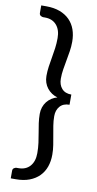

<svg xmlns="http://www.w3.org/2000/svg" viewBox="-100 -808 501 996"><g transform="rotate(10 150.5 -310.5)"><path d="M267 -284.5Q234 -284.5 216.5 -264.2Q199 -244 199 -212.5Q199 -187.5 203 -163Q207 -138.5 211.5 -113.8Q216 -89 220 -64.2Q224 -39.5 224 -13.5Q224 21 213.8 50Q203.5 79 182.8 100Q162 121 131.2 132.8Q100.5 144.5 60 144.5H33V104.5Q33 94.5 40.2 90Q47.5 85.5 53 85.5H63Q102 85.5 124 60.5Q146 35.5 146 -8Q146 -36 142.5 -62Q139 -88 134.5 -112.8Q130 -137.5 126.5 -162Q123 -186.5 123 -211.5Q123 -230 128.5 -246.2Q134 -262.5 144.2 -275.5Q154.5 -288.5 168.2 -297.5Q182 -306.5 198.5 -311Q182 -315.5 168.2 -324.8Q154.5 -334 144.2 -347Q134 -360 128.5 -376.2Q123 -392.5 123 -411Q123 -436 126.5 -460.5Q130 -485 134.5 -509.8Q139 -534.5 142.5 -560.5Q146 -586.5 146 -614.5Q146 -657.5 124 -682.8Q102 -708 63 -708H53Q47.5 -708 40.2 -712.5Q33 -717 33 -727V-766.5H60Q100.5 -766.5 131.2 -755Q162 -743.5 182.8 -722.5Q203.5 -701.5 213.8 -672.5Q224 -643.5 224 -609Q224 -583 220 -558Q216 -533 211.5 -508.5Q207 -484 203 -459.5Q199 -435 199 -410Q199 -378 216.5 -358Q234 -338 267 -338Z"/></g></svg>

Font: TypoPRO Lato
Style: Regular
Weight: 400
Designer: Lukasz Dziedzic with Adam Twardoch and Botio Nikoltchev
Foundry: tyPoland Lukasz Dziedzic
Version: Version 2.010; 2014-09-01; http://www.latofonts.com/